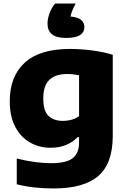

<svg xmlns="http://www.w3.org/2000/svg" viewBox="-20 -833 716 1083"><path d="M282.5 230Q231.5 230 179 224.8Q126.5 219.5 74.5 206.5V61Q127.5 74.5 177.5 81Q227.5 87.5 267.5 87.5Q353.5 87.5 389.8 59.5Q426 31.5 426 -29.5V-59.5H417.5Q390 -30.5 351.8 -15Q313.5 0.5 264.5 0.5Q203 0.5 150.8 -28.5Q98.5 -57.5 66.8 -116Q35 -174.5 35 -262.5Q35 -402 119.5 -479.5Q204 -557 374.5 -557Q434.5 -557 499.8 -548.5Q565 -540 616 -524V-66Q616 89 534.5 159.5Q453 230 282.5 230ZM335.5 -151Q359.5 -151 383.2 -157.5Q407 -164 426 -178V-408.5Q412.5 -411.5 395 -413.5Q377.5 -415.5 358 -415.5Q292.5 -415.5 258.2 -382.5Q224 -349.5 224 -278Q224 -206.5 254.2 -178.8Q284.5 -151 335.5 -151ZM352.5 -619Q297.5 -619 272.8 -640Q248 -661 248 -699.5Q248 -728 259.8 -759.2Q271.5 -790.5 291 -813H407Q383.5 -770 377.5 -740Q420 -736 438 -720.2Q456 -704.5 456 -680Q456 -651.5 431.5 -635.2Q407 -619 352.5 -619Z"/></svg>

Font: Encode Sans Semi Expanded ExtraBold
Style: Regular
Weight: 800
Width: 6
Designer: Multiple Designers
Foundry: Impallari Type
Version: Version 3.000; ttfautohint (v1.8.3) -l 8 -r 50 -G 200 -x 14 